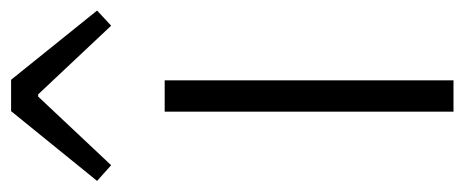

<svg xmlns="http://www.w3.org/2000/svg" viewBox="-300 -586 858 355"><g transform="rotate(-90 129.5 -409.0)"><path d="M100 0H158V-534H100ZM-28 -659 1 -633 128 -768H132L259 -633L287 -659L159 -818H101Z"/></g></svg>

Font: GenYoGothic2 TW L
Style: Regular
Weight: 300
Version: Version 2.100;PS 2.1;hotconv 16.6.51;makeotf.lib2.5.65220 DE